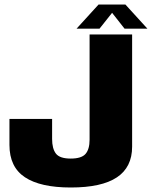

<svg xmlns="http://www.w3.org/2000/svg" viewBox="-20 -828 675 853"><path d="M294.5 5Q431.5 5 499.2 -40Q567 -85 567 -176.5V-675H378V-207.5Q378 -165 360 -144.2Q342 -123.5 294 -123.5Q245.5 -123.5 228.5 -145.5Q211.5 -167.5 211.5 -210.5V-299.5H22V-184Q22 -86 90.8 -40.5Q159.5 5 294.5 5ZM320 -700.5H422L478 -771L533.5 -700.5H635L537 -808H418Z"/></svg>

Font: Anybody SemiCondensed ExtraBold
Style: Regular
Weight: 800
Width: 4
Version: Version 1.113;gftools[0.9.25]